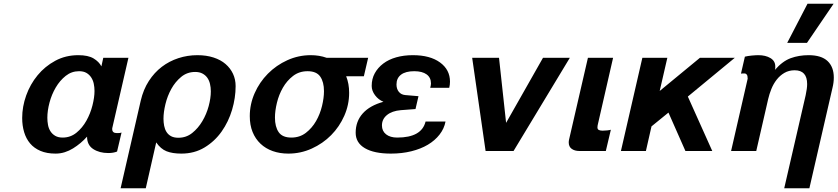

<svg xmlns="http://www.w3.org/2000/svg" viewBox="-20 -810 4493 1030"><path d="M234 -178Q234 -159 237.5 -140Q241 -121 250.5 -106Q260 -91 276 -81.5Q292 -72 316 -72Q358 -72 390 -98Q422 -124 443.5 -162.5Q465 -201 476 -244.5Q487 -288 487 -322Q487 -342 483 -361Q479 -380 469 -395Q459 -410 443.5 -419Q428 -428 404 -428Q364 -428 332.5 -403Q301 -378 279 -340.5Q257 -303 245.5 -259.5Q234 -216 234 -178ZM99 -177Q99 -238 120.5 -298Q142 -358 181.5 -406Q221 -454 276.5 -484Q332 -514 400 -514Q453 -514 482 -496.5Q511 -479 524 -454L534 -500H669L583 -126Q582 -124 582 -121.5Q582 -119 582 -117Q582 -96 607 -96H612Q625 -96 632 -99L608 3Q588 11 561 11Q513 11 480 -10.5Q447 -32 447 -77Q431 -59 412 -43Q393 -27 372 -14Q351 -1 327.5 6.5Q304 14 278 14Q231 14 197 -0.5Q163 -15 141.5 -40.5Q120 -66 109.5 -101Q99 -136 99 -177Z M735 -270Q749 -330 778.5 -375.5Q808 -421 848 -451.5Q888 -482 937 -498Q986 -514 1039 -514Q1087 -514 1125.5 -501.5Q1164 -489 1190 -466.5Q1216 -444 1230 -414Q1244 -384 1244 -348Q1244 -285 1225 -221Q1206 -157 1169 -104.5Q1132 -52 1077.5 -19Q1023 14 953 14Q905 14 873.5 1.5Q842 -11 818 -46L762 200H627ZM857 -173Q857 -154 860.5 -135.5Q864 -117 873 -102.5Q882 -88 897.5 -79.5Q913 -71 937 -71Q979 -71 1011 -96.5Q1043 -122 1065.5 -160Q1088 -198 1099.5 -241Q1111 -284 1111 -320Q1111 -341 1106.5 -360Q1102 -379 1092 -393Q1082 -407 1066 -415.5Q1050 -424 1027 -424Q984 -424 952 -397.5Q920 -371 899 -333Q878 -295 867.5 -251.5Q857 -208 857 -173Z M1320 -187Q1320 -251 1346 -310Q1372 -369 1417 -414.5Q1462 -460 1521.5 -487Q1581 -514 1647 -514Q1693 -514 1732 -500H1955L1932 -401H1837Q1845 -381 1849 -359Q1853 -337 1853 -312Q1853 -248 1827 -189Q1801 -130 1756.5 -85Q1712 -40 1652.5 -13Q1593 14 1527 14Q1481 14 1443 0.5Q1405 -13 1377.5 -39Q1350 -65 1335 -102Q1320 -139 1320 -187ZM1455 -179Q1455 -130 1475 -101Q1495 -72 1543 -72Q1588 -72 1621 -97.5Q1654 -123 1675.5 -160.5Q1697 -198 1707.5 -241.5Q1718 -285 1718 -321Q1718 -370 1698 -399Q1678 -428 1630 -428Q1585 -428 1552 -402.5Q1519 -377 1497.5 -339.5Q1476 -302 1465.5 -258.5Q1455 -215 1455 -179Z M1974 -349Q1974 -387 1990.5 -417Q2007 -447 2036 -469Q2065 -491 2105.5 -502.5Q2146 -514 2195 -514Q2287 -514 2340.5 -475Q2394 -436 2394 -372Q2394 -364 2393 -355.5Q2392 -347 2390 -339H2288Q2292 -354 2292 -362Q2292 -394 2268.5 -411Q2245 -428 2202 -428Q2156 -428 2131.5 -409.5Q2107 -391 2107 -357Q2107 -333 2119.5 -317.5Q2132 -302 2154 -300L2225 -294L2209 -225L2130 -219Q2083 -215 2056 -193Q2029 -171 2029 -137Q2029 -107 2051 -89.5Q2073 -72 2111 -72Q2242 -72 2263 -158H2370Q2363 -120 2338 -88Q2313 -56 2275 -33.5Q2237 -11 2186.5 1.5Q2136 14 2077 14Q1987 14 1937.5 -15Q1888 -44 1888 -98Q1888 -159 1926 -201.5Q1964 -244 2037 -264Q2010 -275 1992 -299Q1974 -323 1974 -349Z M2735 0H2585L2513 -500H2657L2695 -151L2893 -500H3037Z M3134 -500H3269L3188 -146Q3187 -143 3186 -137Q3185 -131 3185 -127Q3185 -116 3193 -112.5Q3201 -109 3213 -109Q3225 -109 3238 -110.5Q3251 -112 3257 -114L3230 0H3088Q3063 0 3047 -11.5Q3031 -23 3031 -46Q3031 -54 3033 -62Z M3519 -322 3735 -500H3922L3670 -292L3801 0H3657L3566 -206L3475 -132L3445 0H3311L3426 -500H3560Z M3991 -388Q3991 -404 3986 -410Q3981 -416 3975 -416H3973Q3971 -416 3965.5 -416Q3960 -416 3955 -415L3976 -506Q3983 -508 3993 -509.5Q4003 -511 4013 -512Q4023 -513 4032.5 -513.5Q4042 -514 4048 -514Q4087 -514 4113 -498.5Q4139 -483 4139 -454Q4139 -453 4139 -447Q4139 -441 4137 -435Q4178 -482 4222 -498Q4266 -514 4318 -514Q4386 -514 4419.5 -482.5Q4453 -451 4453 -394Q4453 -367 4446 -339L4322 200H4187L4302 -299Q4310 -336 4310 -359Q4310 -433 4243 -433Q4212 -433 4188 -419Q4164 -405 4146.5 -382.5Q4129 -360 4118 -332.5Q4107 -305 4101 -279L4037 0H3902ZM4309 -580H4203L4312 -790H4452Z"/></svg>

Font: Perun
Style: Bold Italic
Weight: 700
Italic angle: -12°
Foundry: Copyright (c) Stefan Peev, Context Ltd, 2016
Version: Version 1.027